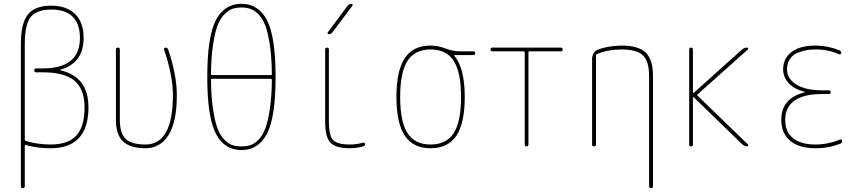

<svg xmlns="http://www.w3.org/2000/svg" viewBox="-20 -770 4540 1010"><path d="M110.4 -535.2V-35.2Q110.4 -30.3 116.2 -28.3Q172.9 -10.7 245.1 -9.8Q337.9 -9.8 381.3 -56.6Q424.8 -103.5 424.8 -205.1Q424.8 -300.8 372.1 -345.2Q319.3 -389.6 205.1 -389.6H169.9Q160.2 -389.6 160.2 -399.9Q160.2 -410.2 169.9 -410.2H205.1Q400.4 -410.2 400.4 -570.3Q400.4 -644.5 362.3 -682.1Q324.2 -719.7 250 -719.7Q175.8 -719.7 143.1 -682.6Q110.4 -645.5 110.4 -535.2ZM89.8 210V-535.2Q89.8 -648.4 127 -694.3Q164.1 -740.2 250 -740.2Q330.1 -740.2 375 -696.3Q419.9 -652.3 419.9 -570.3Q419.9 -438.5 297.9 -403.3Q295.9 -403.3 295.9 -401.4Q295.9 -400.4 296.9 -400.4Q445.3 -367.2 445.3 -205.1Q445.3 9.8 245.1 9.8Q175.8 9.8 116.2 -6.8Q110.4 -8.8 110.4 -3.9V210Q110.4 219.7 100.1 219.7Q89.8 219.7 89.8 210Z M745.1 9.8Q665 9.8 627.4 -25.9Q589.8 -61.5 589.8 -139.6V-509.8Q589.8 -519.5 600.1 -519.5Q610.4 -519.5 610.4 -509.8V-139.6Q610.4 -69.3 641.1 -39.6Q671.9 -9.8 745.1 -9.8Q889.6 -9.8 889.6 -269.5Q889.6 -372.1 842.8 -509.8Q841.8 -513.7 844.2 -516.6Q846.7 -519.5 850.6 -519.5Q860.4 -519.5 864.3 -510.7Q910.2 -376 910.2 -269.5Q910.2 -128.9 866.7 -59.6Q823.2 9.8 745.1 9.8Z M1094.7 -355.5Q1089.8 -355.5 1089.8 -349.6Q1090.8 -260.7 1100.6 -195.8Q1110.4 -130.9 1124.5 -93.8Q1138.7 -56.6 1160.6 -34.7Q1182.6 -12.7 1203.1 -6.3Q1223.6 0 1250 0Q1276.4 0 1296.9 -6.3Q1317.4 -12.7 1339.4 -34.7Q1361.3 -56.6 1375.5 -93.8Q1389.6 -130.9 1399.4 -195.8Q1409.2 -260.7 1410.2 -349.6Q1410.2 -354.5 1405.3 -355.5ZM1089.8 -379.9Q1089.8 -375 1094.7 -375H1405.3Q1410.2 -375 1410.2 -379.9Q1409.2 -468.8 1399.4 -533.7Q1389.6 -598.6 1375.5 -635.7Q1361.3 -672.9 1339.4 -694.8Q1317.4 -716.8 1296.9 -723.6Q1276.4 -730.5 1250 -730.5Q1223.6 -730.5 1203.1 -723.6Q1182.6 -716.8 1160.6 -694.8Q1138.7 -672.9 1124.5 -635.7Q1110.4 -598.6 1100.6 -533.7Q1090.8 -468.8 1089.8 -379.9ZM1384.8 -67.4Q1339.8 19.5 1250 19.5Q1160.2 19.5 1115.2 -67.4Q1070.3 -154.3 1070.3 -365.2Q1070.3 -576.2 1115.2 -663.1Q1160.2 -750 1250 -750Q1339.8 -750 1384.8 -663.1Q1429.7 -576.2 1429.7 -365.2Q1429.7 -154.3 1384.8 -67.4Z M1820.3 9.8Q1745.1 9.8 1717.8 -20Q1690.4 -49.8 1690.4 -129.9V-509.8Q1690.4 -519.5 1700.2 -519.5Q1710 -519.5 1710 -509.8V-129.9Q1710 -57.6 1731.9 -33.7Q1753.9 -9.8 1820.3 -9.8Q1855.5 -9.8 1889.6 -19.5Q1893.6 -20.5 1897 -18.6Q1900.4 -16.6 1900.4 -12.7Q1900.4 -2.9 1890.6 0Q1854.5 9.8 1820.3 9.8ZM1709 -589.8Q1705.1 -589.8 1703.6 -593.3Q1702.1 -596.7 1704.1 -599.6L1808.6 -740.2Q1816.4 -750 1829.1 -750Q1833 -750 1834.5 -746.6Q1835.9 -743.2 1834 -740.2L1728.5 -599.6Q1720.7 -589.8 1709 -589.8Z M2366.7 -449.7Q2328.1 -509.8 2245.1 -509.8Q2162.1 -509.8 2123.5 -449.7Q2085 -389.6 2085 -259.8Q2085 -129.9 2123.5 -69.8Q2162.1 -9.8 2245.1 -9.8Q2328.1 -9.8 2366.7 -69.8Q2405.3 -129.9 2405.3 -259.8Q2405.3 -389.6 2366.7 -449.7ZM2245.1 -530.3Q2284.2 -530.3 2323.2 -515.1Q2362.3 -500 2400.4 -500H2469.7Q2479.5 -500 2480 -490.2Q2480.5 -480.5 2469.7 -480.5H2370.1Q2369.1 -480.5 2369.1 -479Q2369.1 -477.5 2369.6 -477.5Q2370.1 -477.5 2370.1 -476.6Q2424.8 -411.1 2424.8 -259.8Q2424.8 -122.1 2380.9 -56.2Q2336.9 9.8 2245.1 9.8Q2153.3 9.8 2109.4 -56.2Q2065.4 -122.1 2065.4 -260.3Q2065.4 -398.4 2109.4 -464.4Q2153.3 -530.3 2245.1 -530.3Z M2570.3 -500Q2560.5 -500 2560.1 -509.8Q2559.6 -519.5 2570.3 -519.5H2929.7Q2939.5 -519.5 2939.9 -509.8Q2940.4 -500 2929.7 -500H2764.6Q2759.8 -500 2759.8 -495.1V-9.8Q2759.8 0 2750 0Q2740.2 0 2740.2 -9.8V-495.1Q2740.2 -500 2735.4 -500Z M3094.7 -9.8V-460.9Q3094.7 -476.6 3103.5 -490.7Q3112.3 -504.9 3127 -509.8Q3180.7 -529.3 3250 -530.3Q3338.9 -530.3 3377 -493.2Q3415 -456.1 3415 -370.1V210Q3415 219.7 3404.8 219.7Q3394.5 219.7 3394.5 210V-370.1Q3394.5 -447.3 3362.3 -478.5Q3330.1 -509.8 3250 -509.8Q3179.7 -509.8 3119.1 -485.4Q3115.2 -484.4 3115.2 -477.5V-9.8Q3115.2 0 3105 0Q3094.7 0 3094.7 -9.8Z M3605.5 -9.8V-509.8Q3605.5 -519.5 3615.2 -519.5Q3625 -519.5 3625 -509.8V-283.2Q3625 -282.2 3626.5 -281.2Q3627.9 -280.3 3628.9 -281.2L3883.8 -509.8Q3895.5 -519.5 3910.2 -519.5Q3914.1 -519.5 3915.5 -516.1Q3917 -512.7 3914.1 -509.8L3649.4 -273.4Q3646.5 -270.5 3649.4 -266.6L3915 -9.8Q3917 -7.8 3916 -3.9Q3915 0 3911.1 0Q3898.4 0 3885.7 -9.8L3628.9 -258.8Q3627 -259.8 3625 -257.8V-9.8Q3625 0 3615.2 0Q3605.5 0 3605.5 -9.8Z M4212.9 -284.2Q4213.9 -284.2 4213.9 -285.2Q4213.9 -287.1 4211.9 -287.1Q4155.3 -301.8 4127.4 -334Q4099.6 -366.2 4099.6 -405.3Q4099.6 -462.9 4144 -496.6Q4188.5 -530.3 4269.5 -530.3Q4333 -530.3 4394.5 -505.9Q4404.3 -502.9 4405.3 -491.2Q4405.3 -487.3 4402.3 -485.4Q4399.4 -483.4 4394.5 -484.4Q4335 -510.7 4269.5 -509.8Q4244.1 -509.8 4222.2 -505.9Q4200.2 -502 4175.3 -492.2Q4150.4 -482.4 4135.3 -459.5Q4120.1 -436.5 4120.1 -405.3Q4120.1 -356.4 4168.5 -325.7Q4216.8 -294.9 4304.7 -294.9H4339.8Q4349.6 -294.9 4349.6 -285.2Q4349.6 -275.4 4339.8 -275.4H4304.7Q4207 -275.4 4158.7 -240.2Q4110.4 -205.1 4110.4 -139.6Q4110.4 -76.2 4151.9 -43Q4193.4 -9.8 4269.5 -9.8Q4335 -9.8 4399.4 -36.1Q4403.3 -37.1 4406.7 -35.2Q4410.2 -33.2 4410.2 -29.3Q4410.2 -18.6 4399.4 -13.7Q4335.9 10.7 4269.5 9.8Q4182.6 9.8 4136.2 -29.8Q4089.8 -69.3 4089.8 -139.6Q4089.8 -253.9 4212.9 -284.2Z"/></svg>

Font: Rounded-X Mgen+ 1mn thin
Style: Regular
Weight: 100
Designer: [Source Han Sans]
Ryoko NISHIZUKA  (kana & ideographs); Paul D. Hunt (Latin, Greek & Cyrillic); Wenlong ZHANG  (bopomofo
Version: Version 1.059.20150602